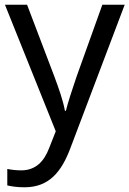

<svg xmlns="http://www.w3.org/2000/svg" viewBox="-20 -556 550 816"><path d="M1 -536 217 2 189 73C167 131 131 168 70 168C47 168 25 165 11 162V232C28 236 52 240 84 240C188 240 241 175 279 74L510 -536H415L306 -232C287 -177 268 -118 260 -85H256C248 -129 231 -177 211 -231L95 -536Z"/></svg>

Font: Noto Sans Cypriot
Style: Regular
Weight: 400
Designer: Monotype Design Team
Foundry: Monotype Imaging Inc.
Version: Version 2.002